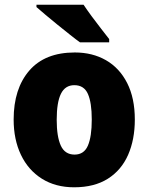

<svg xmlns="http://www.w3.org/2000/svg" viewBox="-20 -786 633 816"><path d="M553 -278Q553 -193 524.5 -128Q496 -63 438.5 -26.5Q381 10 295 10Q216 10 158 -26.5Q100 -63 69 -128Q38 -193 38 -278Q38 -409 104.5 -486Q171 -563 298 -563Q373 -563 430.5 -530Q488 -497 520.5 -433Q553 -369 553 -278ZM221 -277Q221 -205 238.5 -167Q256 -129 297 -129Q337 -129 353.5 -167Q370 -205 370 -278Q370 -350 353.5 -387Q337 -424 296 -424Q257 -424 239 -387.5Q221 -351 221 -277ZM335 -766Q349 -745 369.5 -717Q390 -689 410.5 -663Q431 -637 444 -620V-606H320Q303 -618 278 -638Q253 -658 225.5 -680Q198 -702 174 -722.5Q150 -743 135 -756V-766Z"/></svg>

Font: Noto Sans Khmer UI SemiCondensed Black
Style: Regular
Weight: 900
Width: 4
Designer: Danh Hong and the Monotype Design Team
Foundry: Monotype Imaging Inc.
Version: Version 2.002; ttfautohint (v1.8.4.7-5d5b)